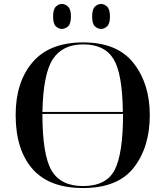

<svg xmlns="http://www.w3.org/2000/svg" viewBox="-20 -939 835 969"><path d="M399 10Q575 10 655.5 -93.5Q736 -197 736 -358Q736 -516 654 -620.5Q572 -725 400 -725Q230 -725 144.5 -625Q59 -525 59 -359Q59 -184 143.5 -87Q228 10 399 10ZM194 -374Q198 -567 247 -641Q296 -715 400 -715Q508 -715 553 -641Q598 -567 600 -374ZM399 0Q286 0 240 -79Q194 -158 194 -364H601Q601 -164 559 -82Q517 0 399 0ZM491 -793Q506 -793 520.5 -806Q535 -819 535 -856Q535 -892 520.5 -905.5Q506 -919 491 -919Q473 -919 459 -905.5Q445 -892 445 -856Q445 -819 459 -806Q473 -793 491 -793ZM292 -793Q309 -793 323.5 -806Q338 -819 338 -856Q338 -892 323.5 -905.5Q309 -919 292 -919Q276 -919 262 -905.5Q248 -892 248 -856Q248 -819 262 -806Q276 -793 292 -793Z"/></svg>

Font: Noto Serif Display Semi
Style: Regular
Weight: 600
Designer: Monotype Design Team
Foundry: Monotype Imaging Inc.
Version: Version 1.900